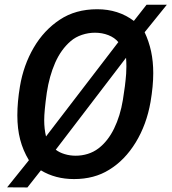

<svg xmlns="http://www.w3.org/2000/svg" viewBox="-20 -761 739 827"><path d="M156.2 -27.3 98.1 46.4 10.7 45.9 104.5 -70.8Q79.1 -112.8 66.9 -159.7Q54.7 -206.5 54.7 -264.2Q54.7 -321.8 65.9 -388.7Q81.1 -480 125.2 -555.7Q169.4 -631.3 237.8 -676.3Q305.2 -721.2 398.9 -721.2Q489.7 -721.2 556.6 -670.9L611.3 -740.7H698.7L603 -622.1Q621.6 -582.5 630.9 -539.3Q640.1 -496.1 640.1 -445.8Q640.1 -390.6 628.4 -321.8Q611.3 -224.1 564.5 -147.5Q517.6 -70.8 450.2 -29.8Q386.2 10.3 298.8 10.3Q218.3 10.3 156.2 -27.3ZM178.2 -173.3 489.7 -579.6Q473.6 -599.1 446.8 -609.6Q419.9 -620.1 389.2 -620.1Q360.4 -620.1 332.8 -610.8Q305.2 -601.6 284.7 -584Q242.7 -547.9 217.5 -490.5Q192.4 -433.1 181.6 -361.8Q170.4 -282.2 170.4 -243.2Q170.4 -206.5 178.2 -173.3ZM524.4 -475.1Q524.4 -494.1 522.9 -512.2L220.2 -116.2Q235.8 -104 258.5 -97.2Q281.2 -90.3 306.2 -90.3Q332.5 -90.3 357.9 -98.1Q383.3 -106 403.8 -121.6Q444.8 -152.8 471.4 -207.3Q498 -261.7 509.3 -330.6Q519.5 -391.6 523.4 -443.4Q524.4 -464.8 524.4 -475.1Z"/></svg>

Font: Mardoto Medium
Style: Italic
Weight: 500
Italic angle: -12°
Designer: Christian Robertson, Vahan Hovhannisyan
Foundry: Google
Version: Version 1.000